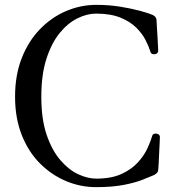

<svg xmlns="http://www.w3.org/2000/svg" viewBox="-20 -758 710 790"><path d="M375 12Q311 12 251.5 -13Q192 -38 144.5 -85.5Q97 -133 69.5 -202.5Q42 -272 42 -360Q42 -449 69.5 -519Q97 -589 144.5 -638Q192 -687 252 -712.5Q312 -738 376 -738Q428 -738 474.5 -730.5Q521 -723 556 -713.5Q591 -704 607 -697Q623 -690 624 -676Q624 -667 625.5 -648Q627 -629 628 -607.5Q629 -586 630 -569.5Q631 -553 631 -549Q631 -538 618 -535Q612 -534 606.5 -536Q601 -538 599 -545Q593 -565 579.5 -592Q566 -619 541 -644Q516 -669 475.5 -685.5Q435 -702 375 -702Q338 -702 298.5 -682.5Q259 -663 225.5 -622Q192 -581 171 -516Q150 -451 150 -360Q150 -267 172 -203Q194 -139 228.5 -99Q263 -59 302 -41Q341 -23 376 -23Q438 -23 479.5 -42Q521 -61 547 -89.5Q573 -118 586.5 -147.5Q600 -177 606 -198Q608 -206 614.5 -207.5Q621 -209 625 -208Q638 -205 638 -194Q638 -190 637 -172Q636 -154 635 -131Q634 -108 633 -87.5Q632 -67 631 -59Q631 -46 612 -37Q596 -30 565.5 -18Q535 -6 488 3Q441 12 375 12Z"/></svg>

Font: TsukuhouMincho
Style: Regular
Weight: 400
Designer: Iose
Foundry: Typographish
Version: Version 1.001; ttfautohint (v1.8.3)